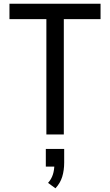

<svg xmlns="http://www.w3.org/2000/svg" viewBox="-20 -725 594 1035"><path d="M230 0V-622H31V-705H522V-622H324V0ZM279 290 239 261Q257 241 265 216Q273 191 273 161L287 173H227V78H326V151Q326 193 315.5 227.5Q305 262 279 290Z"/></svg>

Font: Nunito Sans 7pt Condensed Medium
Style: Regular
Weight: 500
Width: 3
Designer: Vernon Adams
Foundry: Vernon Adams
Version: Version 3.101;gftools[0.9.27]